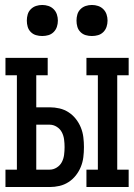

<svg xmlns="http://www.w3.org/2000/svg" viewBox="-20 -753 540 773"><path d="M328 0V-70H374V-450H328V-520H498V-450H452V-70H498V0ZM2 0V-70H48V-450H2V-520H172V-450H126V-321H180Q200 -321 219.5 -316.5Q239 -312 256 -301Q273 -290 285.5 -274Q298 -258 305.5 -239.5Q313 -221 315.5 -201Q318 -181 318 -161Q318 -140 315.5 -120Q313 -100 305.5 -81.5Q298 -63 285.5 -47Q273 -31 256 -20Q239 -9 219.5 -4.5Q200 0 180 0ZM126 -70H180Q195 -70 208.5 -78.5Q222 -87 229 -100.5Q236 -114 238 -129.5Q240 -145 240 -161Q240 -176 238 -191.5Q236 -207 229 -220.5Q222 -234 208.5 -242.5Q195 -251 180 -251H126ZM350 -608Q337 -608 325 -611.5Q313 -615 304 -624Q295 -633 291.5 -645Q288 -657 288 -670Q288 -683 291.5 -695Q295 -707 304 -716Q313 -725 325 -729Q337 -733 350 -733Q363 -733 375 -729Q387 -725 396 -716Q405 -707 409 -695Q413 -683 413 -670Q413 -657 409 -645Q405 -633 396 -624Q387 -615 375 -611.5Q363 -608 350 -608ZM150 -608Q137 -608 125 -611.5Q113 -615 104 -624Q95 -633 91.5 -645Q88 -657 88 -670Q88 -683 91.5 -695Q95 -707 104 -716Q113 -725 125 -729Q137 -733 150 -733Q163 -733 175 -729Q187 -725 196 -716Q205 -707 209 -695Q213 -683 213 -670Q213 -657 209 -645Q205 -633 196 -624Q187 -615 175 -611.5Q163 -608 150 -608Z"/></svg>

Font: Iosevka Slab
Style: Regular
Weight: 400
Monospace: yes
Designer: Belleve Invis
Foundry: Belleve Invis
Version: Version 11.2.4; ttfautohint (v1.8.3)